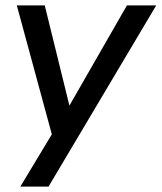

<svg xmlns="http://www.w3.org/2000/svg" viewBox="-20 -508 596 708"><path d="M55 180 184 -34 177 9 42 -488H145L245 -82H215L448 -488H556L159 180Z"/></svg>

Font: Nunito Sans 12pt ExtraLight 12pt SemiBold
Style: Italic
Weight: 600
Italic angle: -9°
Version: Version 3.101;gftools[0.9.27]